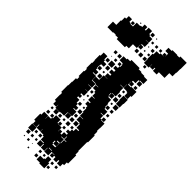

<svg xmlns="http://www.w3.org/2000/svg" viewBox="-336 -965 1027 1027"><g transform="rotate(45 177.5 -451.0)"><path d="M347 -920H395V-872H394V-843H392V-815H368V-779H325V-762H297V-780H292V-765H270V-783H269V-758H233V-786H231V-826H237V-850H260V-857H283V-858H273V-874H289V-864H290V-884H269V-908H293V-914H329V-912H347ZM40 -745V-755H20V-758H2V-755H-40V-797H-15V-832H-11V-858H-1V-878H23V-858H33V-854H54V-883H80V-887H91V-906H111V-887H118V-909H144V-887H152V-880H175V-852H154V-851H176V-821H154V-816H171V-796H151V-813H150V-787H121V-756H102V-745ZM152 -905H170V-887H152ZM68 -899H74V-893H68ZM188 -899H194V-893H188ZM33 -874H49V-858H33ZM214 -873H228V-859H214ZM244 -873H258V-859H244ZM185 -872H197V-860H185ZM213 -844H229V-828H213ZM188 -833V-839H194V-833ZM227 -812V-800H215V-812ZM195 -802H187V-810H195ZM181 -786H201V-766H181ZM170 -785V-767H152V-785ZM212 -785H230V-767H212ZM244 -739V-753H258V-739ZM318 -176H321V-152H327V-90H318V-69H308V-49H284V-67H277V-50H255V-67H245V-52H227V-70H242V-72H221V-46H191V-72H189V-48H163V-72H159V-48H133V-74H157V-78H133V-100H125V-106H101V-125H100V-107H72V-128H69V-108H43V-128H33V-174H41V-196H71V-174H72V-195H93V-203H78V-219H94V-204H99V-228H133V-204H138V-219H154V-203H139V-202H167V-175H168V-189H184V-175H193V-194H213V-203H198V-219H213V-234H225V-252H243V-258H223V-283H218V-288H193V-314H216V-316H191V-342H187V-368H183V-381H166V-401H181V-407H162V-435H181V-438H163V-460H155V-470H135V-492H152V-494H130V-467H105V-465H130V-437H111V-436H131V-406H111V-399H124V-383H111V-374H129V-353H138V-340H155V-322H138V-318H163V-284H135V-283H158V-259H134V-282H131V-256H104V-253H68V-275H67V-260H45V-281H36V-321H37V-335H30V-387H32V-415H34V-443H42V-461H36V-501H40V-520H35V-562H38V-581H36V-621H42V-645H70V-621H76V-611H96V-591H76V-581H74V-562H77V-551H96V-531H77V-527H102V-495H129V-498H103V-524H128V-559H155V-560H135V-582H154V-591H136V-611H154V-622H137V-640H154V-653H159V-670H155V-676H131V-706H155V-712H175V-722H237V-714H259V-710H285V-706H311V-676H285V-672H278V-649H259V-641H276V-621H256V-638H255V-616H277V-620H315V-582H308V-559H284V-582H277V-586H251V-612H250V-587H227V-585H250V-558H253V-524H227V-522H247V-500H227V-494H249V-468H253V-443H257V-460H275V-442H258V-435H280V-407H259V-404H279V-383H287V-400H305V-382H288V-379H314V-343H313V-322H317V-297H322V-245H318ZM107 -700H125V-682H107ZM78 -699H94V-683H78ZM307 -672V-650H285V-672ZM138 -653V-669H154V-653ZM123 -668V-654H109V-668ZM88 -663V-659H84V-663ZM102 -645H130V-617H102ZM95 -622H77V-640H95ZM304 -639V-623H288V-639ZM106 -611H126V-591H106ZM77 -580H95V-562H77ZM260 -565V-577H272V-565ZM111 -566V-576H121V-566ZM312 -525H310V-497H282V-525H280V-557H312ZM126 -531H106V-551H126ZM274 -533H258V-549H274ZM255 -522H277V-500H255ZM225 -520H222V-502H225ZM284 -493H308V-469H284ZM271 -486V-476H261V-486ZM288 -459H304V-443H288ZM139 -458H153V-444H139ZM303 -428V-414H289V-428ZM141 -426H151V-416H141ZM149 -394V-388H143V-394ZM138 -369H154V-353H138ZM171 -356V-366H181V-356ZM186 -321H166V-341H186ZM184 -309V-293H168V-309ZM195 -282H217V-260H195ZM186 -261H166V-281H186ZM75 -252H97V-230H75ZM186 -231H166V-251H186ZM108 -233V-249H124V-233ZM199 -234V-248H213V-234ZM50 -235V-247H62V-235ZM140 -235V-247H152V-235ZM64 -203H48V-219H64ZM183 -218V-204H169V-218ZM222 -188H219V-168H200V-165H220V-139H223V-164H238V-167H222ZM195 -127H190V-110H195V-103H217V-110H218V-137H200V-132H217V-110H195ZM72 -75H40V-107H72ZM124 -83H108V-99H124ZM93 -84H79V-98H93ZM217 -79H195V-76H217ZM65 -52H47V-70H65ZM93 -54H79V-68H93ZM122 -55H110V-67H122ZM224 -43H248V-20H255V18H217V13H192V-15H217V-20H224ZM169 -24V-38H183V-24ZM273 -24H259V-38H273ZM303 -24H289V-38H303ZM92 -25H80V-37H92ZM200 -25V-37H212V-25ZM59 -28H53V-34H59ZM114 -29V-33H118V-29ZM184 7H168V-9H184ZM273 6H259V-8H273ZM120 3H112V-5H120Z"/></g></svg>

Font: Rubik-Storm
Style: Regular
Weight: 400
Designer: NaN (generative design), Hubert & Fischer (Rubik source font outlines)
Foundry: NaN, Hubert & Fischer
Version: Version 1.000